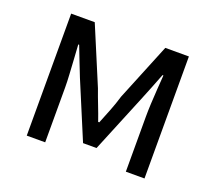

<svg xmlns="http://www.w3.org/2000/svg" viewBox="-97 -673 901 803"><g transform="rotate(20 353.5 -271.5)"><path d="M92 0V-543H197L304 -288Q316 -254 329 -221Q342 -188 353 -156H358Q371 -188 384 -221Q397 -254 407 -288L511 -543H616V0H533V-245Q533 -269 534.5 -302Q536 -335 538.5 -369.5Q541 -404 543 -432H539Q527 -400 513.5 -367Q500 -334 488 -304L384 -51H324L218 -304Q206 -334 193 -367.5Q180 -401 168 -432H164Q166 -404 168 -369.5Q170 -335 172 -302Q174 -269 174 -245V0Z"/></g></svg>

Font: Chocolate Classical Sans
Style: Regular
Weight: 400
Designer: 田海東、宇文滿月
Foundry: Moonlit Owen
Version: Version 1.001